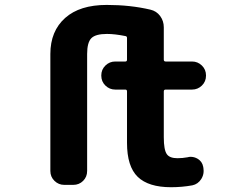

<svg xmlns="http://www.w3.org/2000/svg" viewBox="-20 -785 1040 795"><path d="M688.5 -9.8Q594.7 -9.8 550.3 -52.7Q505.9 -95.7 505.9 -193.4V-406.2Q505.9 -414.1 499 -414.1H457Q433.6 -414.1 416.5 -430.7Q399.4 -447.3 399.4 -471.7V-472.7Q399.4 -497.1 416.5 -513.7Q433.6 -530.3 457 -530.3H499Q505.9 -530.3 505.9 -538.1V-627.9Q505.9 -634.8 499 -635.7Q455.1 -644.5 422.9 -644.5Q376 -644.5 358.4 -627Q340.8 -609.4 340.8 -561.5V-77.1Q340.8 -52.7 324.2 -36.1Q307.6 -19.5 283.2 -19.5H246.1Q222.7 -19.5 205.6 -36.1Q188.5 -52.7 188.5 -77.1V-561.5Q188.5 -656.2 250 -710.9Q310.5 -764.6 421.9 -764.6Q519.5 -764.6 602.5 -745.1Q627.9 -739.3 643.1 -718.8Q658.2 -698.2 658.2 -671.9V-538.1Q658.2 -530.3 666 -530.3H775.4Q798.8 -530.3 815.9 -513.7Q833 -497.1 833 -472.7V-471.7Q833 -447.3 815.9 -430.7Q798.8 -414.1 775.4 -414.1H666Q658.2 -414.1 658.2 -406.2V-216.8Q658.2 -164.1 670.9 -146.5Q682.6 -129.9 714.8 -129.9Q735.4 -129.9 756.8 -133.8Q762.7 -135.7 769.5 -135.7Q784.2 -135.7 797.9 -127.9Q817.4 -116.2 821.3 -94.7L822.3 -88.9Q823.2 -83 823.2 -77.1Q823.2 -59.6 813.5 -43.9Q799.8 -22.5 776.4 -17.6Q733.4 -9.8 688.5 -9.8Z"/></svg>

Font: Rounded Mgen+ 2m bold
Style: Bold
Weight: 700
Designer: [Source Han Sans]
Ryoko NISHIZUKA  (kana & ideographs); Paul D. Hunt (Latin, Greek & Cyrillic); Wenlong ZHANG  (bopomofo
Version: Version 1.059.20150602